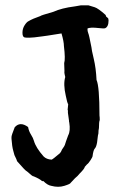

<svg xmlns="http://www.w3.org/2000/svg" viewBox="-20 -687 452 718"><path d="M220 -451Q225 -466 219 -515Q219 -531 210 -562Q142 -551 138 -551Q103 -546 89.5 -546Q76 -546 72 -547Q64 -549 64 -564.5Q64 -580 72 -592.5Q80 -605 87 -608Q102 -617 131 -627Q131 -629 180 -643Q211 -657 259 -663Q263 -664 265 -664L282 -667H311L334 -660Q347 -656 375 -631L377 -625Q385 -619 385 -617Q385 -615 386 -611Q386 -586 372 -581Q368 -580 350 -582Q316 -586 307 -580Q307 -570 310 -563Q313 -557 322 -510Q322 -503 330.5 -467.5Q339 -432 341 -388Q352 -364 352 -255Q353 -249 353 -238Q350 -232 350 -208Q348 -200 348 -188Q346 -181 345 -170.5Q344 -160 343 -154Q340 -137 334.5 -131.5Q329 -126 326 -102Q326 -100 318.5 -88Q311 -76 305 -72L297 -63Q297 -57 277 -37L270 -29Q264 -25 244 -3Q243 1 220.5 8Q198 15 172 8Q158 6 142 -10Q138 -9 137 -10Q129 -18 105 -28Q103 -26 81 -46Q76 -47 44 -84Q43 -89 34 -107Q34 -108 29.5 -123.5Q25 -139 23 -168V-175Q23 -181 35 -211Q55 -234 85 -212Q88 -196 96 -183.5Q104 -171 107 -160Q114 -135 143 -102Q154 -91 173 -90Q177 -91 204 -114Q208 -118 212 -128Q222 -142 222.5 -145Q223 -148 227 -159Q227 -160 235 -181Q244 -197 239 -229Q238 -230 238 -236Q235 -260 234 -265V-274Q233 -275 233 -277L235 -297Q231 -303 226 -329Q216 -372 224 -399Q224 -400 222 -407.5Q220 -415 221 -422Z"/></svg>

Font: Caveat Brush
Style: Regular
Weight: 400
Designer: Pablo Impallari
Foundry: Creative Lab NY
Version: Version 1.096; ttfautohint (v1.3)